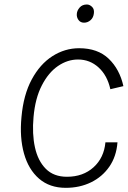

<svg xmlns="http://www.w3.org/2000/svg" viewBox="-20 -848 583 876"><path d="M280 9Q206.5 9 158.2 -32.8Q110 -74.5 89.5 -147.5Q69 -220.5 78 -314Q87 -415.5 124.8 -485.5Q162.5 -555.5 219.2 -591.8Q276 -628 341 -628Q426 -628 476 -580Q526 -532 543 -455L483.5 -441Q469.5 -504 429.8 -540.2Q390 -576.5 336 -576.5Q288 -576.5 244.5 -546.8Q201 -517 170.8 -458.2Q140.5 -399.5 133 -314Q126 -237 139.5 -175.5Q153 -114 189 -77.8Q225 -41.5 285.5 -41.5Q359 -41.5 406.8 -84.8Q454.5 -128 461 -198.5H516Q511 -134 478.8 -87.5Q446.5 -41 395 -16Q343.5 9 280 9ZM363.5 -744.5Q347 -744.5 338 -757Q329 -769.5 330.5 -785Q331.5 -800 343.5 -813.8Q355.5 -827.5 376.5 -827.5Q388.5 -827.5 399.5 -817.2Q410.5 -807 408.5 -788.5Q406.5 -767.5 393.2 -756Q380 -744.5 363.5 -744.5Z"/></svg>

Font: Karla Light
Style: Italic
Weight: 300
Italic angle: -8°
Designer: Jonathan Pinhorn
Version: Version 2.004;gftools[0.9.33]